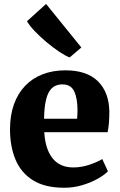

<svg xmlns="http://www.w3.org/2000/svg" viewBox="-20 -918 592 950"><path d="M298 11Q202.5 11 143.2 -26Q84 -63 56.8 -128.2Q29.5 -193.5 29.5 -278Q29.5 -347.5 49 -401.8Q68.5 -456 104.5 -493.5Q140.5 -531 191 -550.5Q241.5 -570 303.5 -570Q409.5 -570 464.2 -516.2Q519 -462.5 521 -367Q521 -333 518.8 -308Q516.5 -283 512.5 -264H199Q201.5 -221.5 212 -189Q222.5 -156.5 240.5 -134.2Q258.5 -112 284 -100.8Q309.5 -89.5 343 -89.5Q383 -89.5 423.2 -103.2Q463.5 -117 486 -131L514 -70.5Q499 -54 466 -35Q433 -16 389.2 -2.5Q345.5 11 298 11ZM198 -330.5H361.5Q362 -341 362.8 -351.2Q363.5 -361.5 363.5 -372Q363.5 -431 347.2 -465.8Q331 -500.5 288.5 -500.5Q269.5 -500.5 253.5 -493.2Q237.5 -486 225.2 -467.8Q213 -449.5 206 -416.2Q199 -383 198 -330.5ZM324 -634Q303 -642 272.8 -662.2Q242.5 -682.5 210.8 -709Q179 -735.5 152.8 -763Q126.5 -790.5 113.5 -813L208 -898.5L382.5 -683L325 -634Z"/></svg>

Font: Merriweather Light 18pt Black
Style: Regular
Weight: 900
Version: Version 2.100